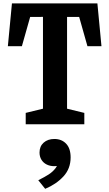

<svg xmlns="http://www.w3.org/2000/svg" viewBox="-20 -750 660 1159"><path d="M135.2 -68.5 272 -101.8 239.4 -45.7V-659.3L274.5 -648.1L126 -647.7L165.1 -658.4L112.2 -471.3H27.5L52.1 -729.6H567.9L592.5 -471.3H507.8L454.9 -658.4L494 -647.7H361.1L384.8 -658.5V-45.7L352.2 -101.8L489 -68.5V0H135.2ZM333.4 215.4 356.4 240.9Q335.2 253.1 307.7 253.1Q282.2 253.1 262 243.1Q241.8 233.1 230.2 214.4Q218.6 195.8 218.6 170.6Q218.6 133.2 243.6 111Q268.7 88.9 308.2 88.9Q351.9 88.9 379.1 117.3Q406.3 145.8 406.3 200.2Q406.3 267.9 363 314.9Q319.8 361.8 252.8 389.8L211.1 338Q250.8 318.1 274.5 302.7Q298.3 287.2 315 265.6Q331.7 244 333.4 215.4Z"/></svg>

Font: Monaspace Xenon Var
Style: Regular
Weight: 400
Designer: Riley Cran and the Lettermatic Team
Version: Version 1.000 (Monaspace Xenon Var)